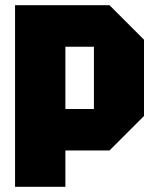

<svg xmlns="http://www.w3.org/2000/svg" viewBox="-20 -580 608 740"><path d="M38 140V-560H402L535 -427V-133L402 0H232V140ZM342 -400H232V-160H342Z"/></svg>

Font: Tektur SemiCondensed ExtraBold
Style: Regular
Weight: 800
Width: 4
Designer: Adam Jagosz
Foundry: Adam Jagosz
Version: Version 1.005;gftools[0.9.30]